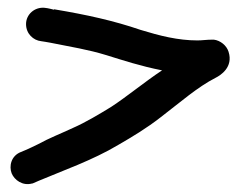

<svg xmlns="http://www.w3.org/2000/svg" viewBox="-20 -469 620 494"><path d="M527 -367C511 -367 501 -365 488 -365C438 -365 391 -377 342 -392C272 -416 203 -431 120 -445H119V-444C114 -445 105 -448 94 -449C69 -451 47 -432 47 -407C47 -382 66 -365 86 -363C94 -362 98 -361 110 -359C164 -348 205 -342 254 -327C296 -314 341 -299 397 -288C353 -259 306 -220 266 -194C235 -175 200 -154 168 -140C136 -125 107 -114 78 -98C66 -92 55 -87 46 -83L34 -78C8 -68 3 -41 10 -23C17 -6 38 10 63 3H64L80 -4C139 -29 219 -57 284 -96C322 -118 357 -139 393 -167C444 -206 488 -245 535 -269C547 -275 581 -296 568 -336C563 -352 547 -365 530 -367Z"/></svg>

Font: Stray Cat
Style: BlkExt
Weight: 900
Version: Version 1.0